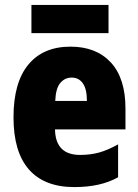

<svg xmlns="http://www.w3.org/2000/svg" viewBox="-20 -752 563 782"><path d="M267 -562Q372 -562 431.5 -497.5Q491 -433 491 -310V-225H204Q206 -121 306 -121Q349 -121 384.5 -131Q420 -141 461 -164V-30Q390 10 283 10Q161 10 98 -61.5Q35 -133 35 -274Q35 -416 95.5 -489Q156 -562 267 -562ZM272 -436Q244 -436 225.5 -414Q207 -392 205 -341H334Q334 -389 317.5 -412.5Q301 -436 272 -436ZM422 -732V-617H108V-732Z"/></svg>

Font: Noto Sans Malayalam Condensed Black
Style: Regular
Weight: 900
Width: 3
Designer: Jelle Bosma - Monotype Design Team
Foundry: Monotype Imaging Inc.
Version: Version 2.104; ttfautohint (v1.8.4.7-5d5b)